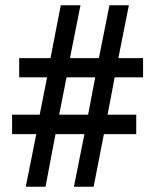

<svg xmlns="http://www.w3.org/2000/svg" viewBox="-20 -710 591 730"><path d="M78 0H153L191 -200H301L261 0H336L375 -200H498V-274H389L416 -416H524V-489H430L470 -690H396L356 -489H246L286 -690H211L172 -489H53V-416H159L131 -274H26V-200H118ZM205 -274 233 -416H342L315 -274Z"/></svg>

Font: Noto Sans Kannada Condensed Medium
Style: Regular
Weight: 500
Width: 3
Designer: Jelle Bosma - Monotype Design Team
Foundry: Monotype Imaging Inc.
Version: Version 2.005